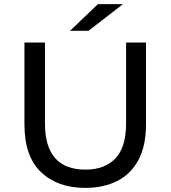

<svg xmlns="http://www.w3.org/2000/svg" viewBox="-20 -907 831 935"><path d="M395 8Q261 8 180 -68.5Q99 -145 99 -302V-700H199V-306Q199 -81 396 -81Q490 -81 542 -135.5Q594 -190 594 -306V-700H691V-302Q691 -196 654 -127.5Q617 -59 550.5 -25.5Q484 8 395 8ZM411 -757H321L457 -887H579Z"/></svg>

Font: Argentum Novus
Style: Regular
Weight: 400
Designer: Julieta Ulanovsky
Foundry: Julieta Ulanovsky
Version: Version 7.20;July 27, 2021;FontCreator 13.0.0.2683 64-bit